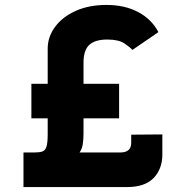

<svg xmlns="http://www.w3.org/2000/svg" viewBox="-20 -757 712 777"><path d="M462 -418V-278H318V-217Q318 -194 315 -174Q312 -154 302 -140H467Q511 -140 511 -179V-212L637 -213V-132Q637 -73 601.5 -36.5Q566 0 495 0H75V-140H120Q140 -140 151.5 -144Q163 -148 168 -163.5Q173 -179 173 -213V-278H107V-418H173V-560Q173 -608 203 -648.5Q233 -689 286.5 -713Q340 -737 411 -737Q485 -737 539.5 -708Q594 -679 621 -627L516 -555Q506 -566 483 -581.5Q460 -597 414 -597Q365 -597 341.5 -575.5Q318 -554 318 -504V-418Z"/></svg>

Font: Reem Kufi Ink
Style: Bold
Weight: 700
Designer: Khaled Hosny
Version: Version 1.002